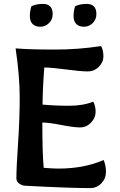

<svg xmlns="http://www.w3.org/2000/svg" viewBox="-20 -958 613 984"><path d="M511 -138Q523 -111 523 -77Q523 -43 499.5 -18.5Q476 6 442 6Q336 6 110 -6Q92 -7 78 -17.5Q64 -28 64 -44Q64 -97 72.5 -223Q81 -349 81 -458.5Q81 -568 60 -710Q134 -704 259 -704Q384 -704 498 -722Q510 -700 510 -669.5Q510 -639 486.5 -615.5Q463 -592 428.5 -592Q394 -592 318.5 -602Q243 -612 207 -612Q199 -511 198 -422Q261 -416 333.5 -416Q406 -416 458 -437Q470 -415 470 -384.5Q470 -354 446.5 -329.5Q423 -305 390.5 -305Q358 -305 294 -317.5Q230 -330 197 -330Q197 -172 204 -98Q252 -94 279 -94Q411 -94 511 -138ZM141 -926Q167 -938 200 -938Q250 -938 250 -886Q250 -858 231 -839.5Q212 -821 186.5 -821Q161 -821 147 -835Q133 -849 133 -875.5Q133 -902 141 -926ZM365 -926Q390 -938 424 -938Q474 -938 474 -886Q474 -858 455 -839.5Q436 -821 410.5 -821Q385 -821 371 -835Q357 -849 357 -875.5Q357 -902 365 -926Z"/></svg>

Font: Salsa
Style: Regular
Weight: 400
Designer: John Vargas Beltrn
Foundry: John Vargas Beltran
Version: Version 1.002